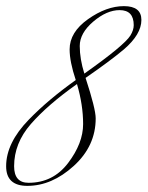

<svg xmlns="http://www.w3.org/2000/svg" viewBox="-28 -566 481 626"><path d="M247 -326Q377 -418 397 -450Q408 -468 408 -484Q408 -533 362 -533Q320 -533 276 -495.5Q232 -458 232 -416Q232 -374 247 -326ZM65 30Q145 30 194 -34.5Q243 -99 243 -161.5Q243 -224 223 -292Q127 -224 72.5 -161.5Q18 -99 18 -24Q18 30 65 30ZM61 40Q-8 40 -8 -24Q-8 -100 66 -176Q129 -241 219 -305Q199 -365 199 -405Q199 -461 259 -503.5Q319 -546 376 -546Q433 -546 433 -501Q433 -454 376 -405Q332 -368 251 -312Q284 -211 284 -180Q284 -90 212.5 -25Q141 40 61 40Z"/></svg>

Font: Herr Von Muellerhoff
Style: Regular
Weight: 400
Version: Version 1.000